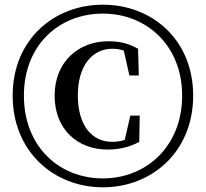

<svg xmlns="http://www.w3.org/2000/svg" viewBox="-20 -780 878 819"><path d="M512 -183C493 -177 474 -175 458 -175C373 -175 312 -244 312 -373C312 -502 375 -572 459 -572C476 -572 492 -570 508 -564L532 -458H572L569 -572C529 -594 494 -604 441 -604C317 -604 213 -518 213 -372C213 -228 311 -142 439 -142C491 -142 536 -154 574 -175L576 -287H536ZM419 -19C232 -19 82 -155 82 -372C82 -588 232 -722 419 -722C605 -722 757 -586 757 -372C757 -157 605 -19 419 -19ZM419 -760C210 -760 34 -611 34 -372C34 -133 210 19 419 19C628 19 804 -133 804 -372C804 -611 628 -760 419 -760Z"/></svg>

Font: Noto Serif CJK JP
Style: Bold
Weight: 700
Designer: Ryoko NISHIZUKA 西塚涼子 (kana & ideographs); Frank Grießhammer (Latin, Greek & Cyrillic); Wenlong ZHANG 张文龙 (bopomofo); San
Foundry: Adobe Systems Incorporated
Version: Version 1.000;PS 1;hotconv 16.6.53;makeotf.lib2.5.65590